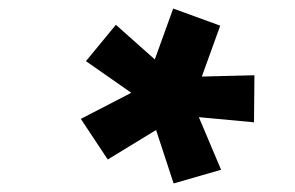

<svg xmlns="http://www.w3.org/2000/svg" viewBox="-20 -739 690 449"><path d="M169 -461 287 -522 181 -596 251 -681 342 -600 385 -719 495 -679 452 -560 575 -563 574 -453 445 -465 497 -342 386 -310 345 -435 232 -366Z"/></svg>

Font: Azeret Mono
Style: Bold Italic
Weight: 700
Italic angle: -12°
Designer: Martin Vácha
Foundry: Displaay
Version: Version 1.000; Glyphs 3.0.3, build 3074